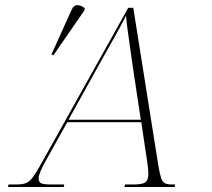

<svg xmlns="http://www.w3.org/2000/svg" viewBox="-20 -745 843 765"><path d="M12 0 14 -10H45Q69 -10 83.5 -15.5Q98 -21 112.5 -41Q127 -61 151 -105L491 -714H511L610 -91Q616 -54 621.5 -37Q627 -20 637 -15Q647 -10 665 -10H678L676 0H476L478 -10H513Q548 -10 559.5 -19Q571 -28 571 -52Q571 -63 569.5 -77.5Q568 -92 567 -97L543 -258H248L161 -102Q150 -83 142 -64Q134 -45 134 -35Q134 -19 144.5 -14.5Q155 -10 186 -10H236L234 0ZM384 -504 253 -268H541L509 -480Q505 -509 499.5 -547Q494 -585 489 -621.5Q484 -658 482 -683Q470 -658 457 -634.5Q444 -611 427 -580.5Q410 -550 384 -504ZM193 -525 185 -528 264 -703Q273 -725 288.5 -724.5Q304 -724 318 -712L316 -703Z"/></svg>

Font: Noto Serif Display ExtraLight
Style: Italic
Weight: 200
Italic angle: -12°
Designer: Monotype Design Team
Foundry: Monotype Imaging Inc.
Version: Version 2.009